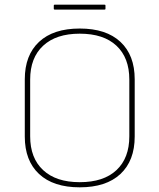

<svg xmlns="http://www.w3.org/2000/svg" viewBox="-20 -789 682 821"><path d="M321 12Q208 12 147 -45Q86 -102 86 -205V-450Q86 -553 147 -610Q208 -667 321 -667Q434 -667 495 -610Q556 -553 556 -450V-205Q556 -102 495 -45Q434 12 321 12ZM321 -10Q423 -10 478 -61.5Q533 -113 533 -206V-449Q533 -542 478 -593.5Q423 -645 321 -645Q220 -645 164.5 -593.5Q109 -542 109 -449V-206Q109 -113 164.5 -61.5Q220 -10 321 -10ZM214 -748Q210 -748 210 -751V-766Q210 -769 214 -769H427Q431 -769 431 -766V-751Q431 -748 427 -748Z"/></svg>

Font: Sofia Sans Thin
Style: Regular
Weight: 250
Designer: Botio Nikoltchev, Ani Petrova
Foundry: lettersoup
Version: Version 4.101